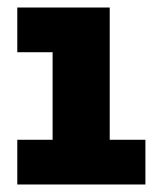

<svg xmlns="http://www.w3.org/2000/svg" viewBox="-20 -491 410 511"><path d="M120 -40V-471H272V-40ZM26 0V-119H367V0ZM26 -352V-471H230V-352Z"/></svg>

Font: BioRhyme ExtraBold
Style: Regular
Weight: 800
Designer: Aoife Mooney
Foundry: Aoife Mooney Type
Version: Version 1.600;gftools[0.9.33]